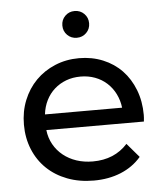

<svg xmlns="http://www.w3.org/2000/svg" viewBox="-53 -790 718 843"><g transform="rotate(-5 306.0 -368.5)"><path d="M568 -233H138Q142 -198 158 -169.5Q174 -141 199.5 -120.5Q225 -100 258 -89Q291 -78 330 -78Q425 -78 483 -142L536 -80Q500 -38 446.5 -16Q393 6 327 6Q263 6 210.5 -14Q158 -34 120.5 -70Q83 -106 62.5 -156Q42 -206 42 -265Q42 -323 62 -372.5Q82 -422 117.5 -458Q153 -494 202 -514.5Q251 -535 308 -535Q365 -535 413.5 -515Q462 -495 496.5 -459Q531 -423 550.5 -372.5Q570 -322 570 -262Q570 -257 569.5 -249.5Q569 -242 568 -233ZM138 -302H478Q474 -335 460 -363Q446 -391 423.5 -411.5Q401 -432 371.5 -443Q342 -454 308 -454Q273 -454 244 -443Q215 -432 192.5 -412Q170 -392 156 -364Q142 -336 138 -302ZM248 -684Q248 -709 265 -726Q282 -743 307 -743Q332 -743 349 -726Q366 -709 366 -684Q366 -659 349 -642Q332 -625 307 -625Q282 -625 265 -642Q248 -659 248 -684Z"/></g></svg>

Font: CMG Sans Medium
Style: Regular
Weight: 500
Designer: Julieta Ulanovsky
Foundry: Julieta Ulanovsky
Version: Version 7.200